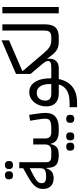

<svg xmlns="http://www.w3.org/2000/svg" viewBox="724 -1515 1031 2519"><g transform="rotate(-90 1239.5 -255.5)"><path d="M464 0Q373 0 335 -34.5Q297 -69 297 -149V-164H291Q263 -67 162 -67Q94 -67 57 -104Q20 -141 20 -207Q20 -238 29.5 -264Q39 -290 59.5 -314Q80 -338 112 -361Q144 -384 189 -409L292 -467V-518H371V-165Q371 -127 390.5 -112.5Q410 -98 452 -98H486V-22ZM181 -166Q241 -166 266.5 -182Q292 -198 292 -240V-381L196 -331Q142 -303 119 -280Q96 -257 96 -225Q96 -194 115 -180Q134 -166 181 -166ZM328 -601Q307 -601 294 -613.5Q281 -626 281 -653Q281 -681 294 -693.5Q307 -706 328 -706H341Q361 -706 374 -693.5Q387 -681 387 -653Q387 -626 374 -613.5Q361 -601 341 -601ZM193 -601Q172 -601 159 -613.5Q146 -626 146 -653Q146 -681 159 -693.5Q172 -706 193 -706H206Q226 -706 239 -693.5Q252 -681 252 -653Q252 -626 239 -613.5Q226 -601 206 -601Z M464 -76 486 -98H520Q604 -98 604 -180V-335H682V-180Q682 -98 764 -98H800V-22L778 0Q706 0 665.5 -25.5Q625 -51 613 -105H608Q596 -47 563.5 -23.5Q531 0 464 0ZM704 203Q683 203 670 190.5Q657 178 657 151Q657 123 670 110.5Q683 98 704 98H717Q737 98 750 110.5Q763 123 763 151Q763 178 750 190.5Q737 203 717 203ZM569 203Q548 203 535 190.5Q522 178 522 151Q522 123 535 110.5Q548 98 569 98H582Q602 98 615 110.5Q628 123 628 151Q628 178 615 190.5Q602 203 582 203Z M778 -76 800 -98H818Q884 -98 913 -114Q942 -130 942 -175Q942 -192 939.5 -219Q937 -246 929 -291L915 -376L992 -388L1005 -303Q1011 -258 1014.5 -227Q1018 -196 1018 -175Q1018 -86 967.5 -43Q917 0 818 0H778ZM934 203Q913 203 900 190.5Q887 178 887 151Q887 123 900 110.5Q913 98 934 98H947Q967 98 980 110.5Q993 123 993 151Q993 178 980 190.5Q967 203 947 203Z M1093 142H1148Q1256 142 1315 104.5Q1374 67 1390 0H1272Q1192 0 1147.5 -43Q1103 -86 1103 -164Q1103 -210 1117 -250.5Q1131 -291 1156 -321.5Q1181 -352 1215 -369.5Q1249 -387 1290 -387Q1375 -387 1423.5 -312Q1472 -237 1472 -102V-98H1519V-22L1497 0H1462Q1439 115 1361.5 177.5Q1284 240 1150 240H1093ZM1179 -176Q1179 -135 1202.5 -116.5Q1226 -98 1274 -98H1396V-124Q1396 -199 1365.5 -244Q1335 -289 1282 -289Q1233 -289 1206 -258Q1179 -227 1179 -176Z M1497 -76 1519 -98H1611Q1660 -98 1679 -108Q1698 -118 1698 -143Q1698 -159 1688 -176Q1678 -193 1649 -228L1529 -370V-561L1970 -751V-652L1567 -478V-473L1795 -205Q1822 -173 1844 -152Q1866 -131 1887 -119Q1908 -107 1930.5 -102.5Q1953 -98 1980 -98V-22L1958 0Q1923 0 1896 -5.5Q1869 -11 1845.5 -25Q1822 -39 1799.5 -63Q1777 -87 1750 -124L1731 -150L1727 -147Q1728 -139 1728.5 -132.5Q1729 -126 1729 -119Q1729 -65 1696.5 -32.5Q1664 0 1607 0H1497Z M1958 -76 1980 -98H2012Q2057 -98 2077.5 -118.5Q2098 -139 2098 -184V-740H2180V-184Q2180 -89 2140.5 -44.5Q2101 0 2012 0H1958Z M2324 -740H2407V0H2324Z"/></g></svg>

Font: IBM Plex Sans Arabic Text
Style: Regular
Weight: 450
Designer: Mike Abbink, Paul van der Laan, Pieter van Rosmalen, Wael Morcos, Khajak Apelian
Foundry: Bold Monday
Version: Version 1.2